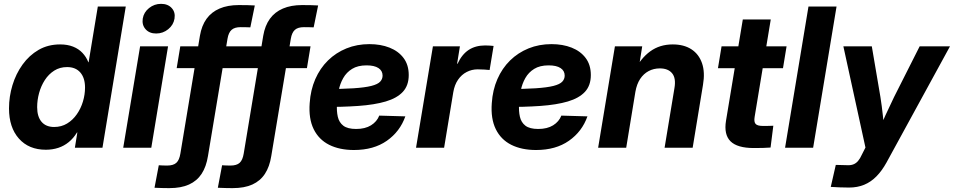

<svg xmlns="http://www.w3.org/2000/svg" viewBox="-20 -761 4914 989"><path d="M216.3 10.3Q128.4 10.3 77.4 -47.1Q26.4 -104.5 26.4 -202.6Q26.4 -263.7 44.2 -322.3Q62 -380.9 96.2 -428.5Q130.4 -476.1 179 -504.2Q227.5 -532.2 289.6 -532.2Q327.6 -532.2 356.4 -520.8Q385.3 -509.3 404.8 -488.5Q424.3 -467.8 435.1 -440.4H436.5L483.9 -727.5H627.9L507.8 0H365.7L378.4 -78.6H376.5Q358.4 -48.8 334.2 -29.1Q310.1 -9.3 280.3 0.5Q250.5 10.3 216.3 10.3ZM258.8 -106.9Q296.4 -106.9 325.7 -124.8Q355 -142.6 375.7 -172.4Q396.5 -202.1 407.2 -238Q418 -273.9 418 -310.1Q418 -359.4 393.8 -387.5Q369.6 -415.5 325.7 -415.5Q288.1 -415.5 259.3 -397.2Q230.5 -378.9 210.9 -348.6Q191.4 -318.4 181.4 -282Q171.4 -245.6 171.4 -209Q171.4 -160.2 194.1 -133.5Q216.8 -106.9 258.8 -106.9Z M614.7 0 701.7 -522.5H845.7L759.3 0ZM784.2 -588.4Q749.5 -588.4 730 -610.4Q710.4 -632.3 715.3 -665Q720.7 -697.8 747.8 -719.5Q774.9 -741.2 809.6 -741.2Q844.7 -741.2 864.5 -719.5Q884.3 -697.8 878.9 -665Q873.5 -632.3 846.4 -610.4Q819.3 -588.4 784.2 -588.4Z M1253.4 -522.5 1234.9 -410.2H890.1L908.7 -522.5ZM853 208Q837.9 208 824.5 207.8Q811 207.5 799.1 207Q787.1 206.5 775.9 206.1L797.9 90.3Q808.1 90.8 818.1 91.3Q828.1 91.8 840.3 91.8Q873 91.8 888.4 77.6Q903.8 63.5 909.2 29.8L1009.8 -576.7Q1018.6 -628.9 1043.9 -664.1Q1069.3 -699.2 1111.1 -717Q1152.8 -734.9 1210 -734.9Q1233.9 -734.9 1255.9 -734.4Q1277.8 -733.9 1292.5 -732.9L1269.5 -620.1Q1260.3 -620.6 1246.3 -620.8Q1232.4 -621.1 1219.2 -621.1Q1188.5 -621.1 1172.9 -607.2Q1157.2 -593.3 1151.9 -561.5L1051.3 42.5Q1042.5 97.7 1018.6 134.3Q994.6 170.9 953.6 189.5Q912.6 208 853 208Z M1579.6 -522.5 1561 -410.2H1216.3L1234.9 -522.5ZM1179.2 208Q1164.1 208 1150.6 207.8Q1137.2 207.5 1125.2 207Q1113.3 206.5 1102.1 206.1L1124 90.3Q1134.3 90.8 1144.3 91.3Q1154.3 91.8 1166.5 91.8Q1199.2 91.8 1214.6 77.6Q1230 63.5 1235.4 29.8L1335.9 -576.7Q1344.7 -628.9 1370.1 -664.1Q1395.5 -699.2 1437.3 -717Q1479 -734.9 1536.1 -734.9Q1560.1 -734.9 1582 -734.4Q1604 -733.9 1618.7 -732.9L1595.7 -620.1Q1586.4 -620.6 1572.5 -620.8Q1558.6 -621.1 1545.4 -621.1Q1514.6 -621.1 1499 -607.2Q1483.4 -593.3 1478 -561.5L1377.4 42.5Q1368.7 97.7 1344.7 134.3Q1320.8 170.9 1279.8 189.5Q1238.8 208 1179.2 208Z M1803.2 11.7Q1729 11.7 1675.5 -15.1Q1622.1 -42 1595.7 -95.9Q1569.3 -149.9 1575.2 -229.5Q1579.6 -297.4 1604 -353.3Q1628.4 -409.2 1669.4 -449.5Q1710.4 -489.7 1764.6 -511.7Q1818.8 -533.7 1882.8 -533.7Q1940.9 -533.7 1986.6 -515.6Q2032.2 -497.6 2058.8 -462.2Q2085.4 -426.8 2085.4 -374.5Q2085.4 -320.8 2055.2 -288.1Q2024.9 -255.4 1967 -238.3Q1909.2 -221.2 1825.2 -215.3Q1741.2 -209.5 1632.8 -209.5L1647.9 -302.2Q1741.2 -302.2 1800.5 -306.2Q1859.9 -310.1 1892.6 -318.4Q1925.3 -326.7 1938 -340.1Q1950.7 -353.5 1950.7 -371.6Q1950.7 -396.5 1929.4 -410.4Q1908.2 -424.3 1868.2 -424.3Q1822.8 -424.3 1793.7 -406.2Q1764.6 -388.2 1748 -358.9Q1731.4 -329.6 1724.4 -294.4Q1717.3 -259.3 1715.8 -224.6Q1713.4 -189 1720 -159.7Q1726.6 -130.4 1748.5 -113.5Q1770.5 -96.7 1814.5 -96.7Q1860.8 -96.7 1891.1 -115.5Q1921.4 -134.3 1933.6 -165.5L2067.9 -161.6Q2040.5 -83.5 1972.7 -35.9Q1904.8 11.7 1803.2 11.7Z M2123 0 2210 -522.5H2349.1L2334.5 -432.6H2336.9Q2358.9 -480.5 2394 -503.7Q2429.2 -526.9 2479 -526.9Q2491.7 -526.9 2502.7 -526.1Q2513.7 -525.4 2522.5 -524.4L2502 -400.4Q2493.7 -401.4 2475.8 -402.6Q2458 -403.8 2440.4 -403.8Q2410.2 -403.8 2383.8 -390.1Q2357.4 -376.5 2339.4 -350.3Q2321.3 -324.2 2314.9 -286.1L2267.6 0Z M2741.2 11.7Q2667 11.7 2613.5 -15.1Q2560.1 -42 2533.7 -95.9Q2507.3 -149.9 2513.2 -229.5Q2517.6 -297.4 2542 -353.3Q2566.4 -409.2 2607.4 -449.5Q2648.4 -489.7 2702.6 -511.7Q2756.8 -533.7 2820.8 -533.7Q2878.9 -533.7 2924.6 -515.6Q2970.2 -497.6 2996.8 -462.2Q3023.4 -426.8 3023.4 -374.5Q3023.4 -320.8 2993.2 -288.1Q2962.9 -255.4 2905 -238.3Q2847.2 -221.2 2763.2 -215.3Q2679.2 -209.5 2570.8 -209.5L2585.9 -302.2Q2679.2 -302.2 2738.5 -306.2Q2797.9 -310.1 2830.6 -318.4Q2863.3 -326.7 2876 -340.1Q2888.7 -353.5 2888.7 -371.6Q2888.7 -396.5 2867.4 -410.4Q2846.2 -424.3 2806.2 -424.3Q2760.7 -424.3 2731.7 -406.2Q2702.6 -388.2 2686 -358.9Q2669.4 -329.6 2662.4 -294.4Q2655.3 -259.3 2653.8 -224.6Q2651.4 -189 2658 -159.7Q2664.6 -130.4 2686.5 -113.5Q2708.5 -96.7 2752.4 -96.7Q2798.8 -96.7 2829.1 -115.5Q2859.4 -134.3 2871.6 -165.5L3005.9 -161.6Q2978.5 -83.5 2910.6 -35.9Q2842.8 11.7 2741.2 11.7Z M3252.9 -288.1 3205.6 0H3061L3147.5 -522.5H3288.1L3266.6 -387.7L3245.1 -392.1Q3279.8 -460.4 3329.1 -496.3Q3378.4 -532.2 3445.3 -532.2Q3502.9 -532.2 3541.5 -507.1Q3580.1 -481.9 3596.2 -435.3Q3612.3 -388.7 3601.1 -323.7L3547.9 0H3403.3L3454.1 -307.1Q3462.9 -358.4 3442.1 -383.5Q3421.4 -408.7 3378.9 -408.7Q3347.2 -408.7 3321 -394.8Q3294.9 -380.9 3277.3 -354.2Q3259.8 -327.6 3252.9 -288.1Z M4031.7 -522.5 4013.2 -409.7H3678.2L3696.8 -522.5ZM3806.2 -660.6H3950.2L3867.2 -159.2Q3862.8 -133.3 3872.1 -122.8Q3881.3 -112.3 3909.7 -112.3Q3920.9 -112.3 3937.5 -112.5Q3954.1 -112.8 3963.4 -113.3L3949.2 -1Q3933.6 0.5 3909.9 1Q3886.2 1.5 3862.8 1.5Q3777.8 1.5 3742.9 -33.2Q3708 -67.9 3719.7 -139.2Z M4289.1 -727.5 4168.5 0H4023.9L4144.5 -727.5Z M4259.3 201.7 4285.2 88.4 4340.3 89.8Q4359.9 91.3 4374.3 86.2Q4388.7 81.1 4399.7 68.4Q4410.6 55.7 4419.9 34.7L4438 -1L4324.2 -522.5H4470.7L4515.1 -261.2Q4522.5 -214.4 4527.6 -166.7Q4532.7 -119.1 4537.6 -70.8H4498.5Q4519 -119.1 4540.8 -166.7Q4562.5 -214.4 4585.4 -261.2L4717.3 -522.5H4873.5L4546.4 76.2Q4522.9 118.7 4494.6 147.5Q4466.3 176.3 4431.4 190.7Q4396.5 205.1 4353.5 205.1Q4329.6 205.1 4305.2 204.1Q4280.8 203.1 4259.3 201.7Z"/></svg>

Font: Inter 28pt
Style: Bold Italic
Weight: 700
Italic angle: -9.3988°
Designer: Rasmus Andersson
Foundry: rsms
Version: Version 4.001;git-66647c0bb